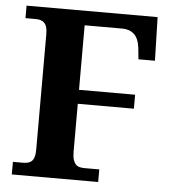

<svg xmlns="http://www.w3.org/2000/svg" viewBox="-52 -761 724 809"><g transform="rotate(5 310.5 -357.0)"><path d="M517.1 -529.8 512.2 -578.1Q507.3 -617.7 488 -635.3Q468.8 -652.8 438 -652.8H278.8V-379.9H516.1V-320.8H278.8V-118.2Q278.8 -96.7 283 -84Q287.1 -71.3 293.9 -64.5Q300.8 -57.6 310.5 -55.4Q320.3 -53.2 331.1 -53.2H393.1V0H27.8V-53.2H69.8Q80.6 -53.2 89.8 -55.2Q99.1 -57.1 106.2 -63.2Q113.3 -69.3 117.2 -81.3Q121.1 -93.3 121.1 -112.8V-600.1Q121.1 -620.1 117.2 -632.1Q113.3 -644 106.2 -650.4Q99.1 -656.7 89.8 -658.9Q80.6 -661.1 69.8 -661.1H27.8V-713.9H582L586.9 -529.8Z"/></g></svg>

Font: Droids
Style: b
Weight: 700
Foundry: Ascender Corporation
Version: Version 1.00 build 113